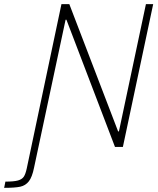

<svg xmlns="http://www.w3.org/2000/svg" viewBox="-104 -708 763 925"><path d="M25 103 192 -688H230L465 -75H469L599 -688H634L488 0H450L216 -613H212L60 100Q51 145 35 165.5Q19 186 -6.5 191.5Q-32 197 -84 197L-78 167Q-37 167 -17.5 161.5Q2 156 10.5 143.5Q19 131 25 103Z"/></svg>

Font: Saira Semi Condensed Thin
Style: Italic
Weight: 100
Width: 4
Italic angle: -12°
Designer: Hector Gatti with collaboration of the Omnibus-Type team
Foundry: Omnibus-Type
Version: Version 1.001; ttfautohint (v1.8)